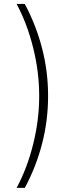

<svg xmlns="http://www.w3.org/2000/svg" viewBox="-20 -781 371 949"><path d="M217.7 -306.8Q217.7 -185.4 188 -70.8Q158.4 43.7 102.6 147.7H62.1Q114.3 50.8 144 -68.7Q173.7 -188.2 173.7 -306.8Q173.7 -425.8 143.8 -545.3Q114 -664.8 62.1 -761.4H102.6Q158.4 -656.6 188 -542.1Q217.7 -427.6 217.7 -306.8Z"/></svg>

Font: Inter UI Extra Light
Style: Regular
Weight: 200
Designer: Rasmus Andersson
Foundry: rsms
Version: 3.2;8d6f07862